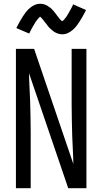

<svg xmlns="http://www.w3.org/2000/svg" viewBox="-20 -993 540 1013"><path d="M64 0V-735H160Q212 -583 263.5 -431.5Q315 -280 367 -128Q367 -138 366.5 -147Q366 -156 366 -165L361 -276Q360 -317 359 -358.5Q358 -400 358 -441V-735H436V0H340L133 -607Q133 -597 133.5 -588Q134 -579 134 -570L139 -459Q140 -418 141 -376.5Q142 -335 142 -294V0ZM308 -812Q303 -812 298 -813Q293 -814 288.5 -815Q284 -816 279.5 -818Q275 -820 270.5 -822.5Q266 -825 262.5 -827.5Q259 -830 255.5 -833Q252 -836 248 -839.5Q244 -843 240.5 -846.5Q237 -850 234 -854Q231 -858 228.5 -861.5Q226 -865 223 -868.5Q220 -872 216.5 -876.5Q213 -881 210 -885Q207 -889 204 -892.5Q201 -896 197.5 -899.5Q194 -903 192 -905Q189 -903 187 -901Q185 -899 181.5 -895Q178 -891 177 -889.5Q176 -888 174 -885.5Q172 -883 170.5 -881Q169 -879 167 -876Q165 -873 163.5 -870Q162 -867 160 -864Q158 -861 156 -857.5Q154 -854 152 -850.5Q150 -847 147.5 -842.5Q145 -838 143 -834Q141 -830 138.5 -825Q136 -820 134 -816L66 -845Q75 -863 83.5 -878Q92 -893 100 -905.5Q108 -918 116 -928.5Q124 -939 136 -949.5Q148 -960 162 -966.5Q176 -973 192 -973Q202 -973 211.5 -970.5Q221 -968 229.5 -963Q238 -958 245.5 -952Q253 -946 259.5 -938.5Q266 -931 271 -924.5Q276 -918 283 -908.5Q290 -899 295.5 -892.5Q301 -886 308 -881Q311 -883 313 -884.5Q315 -886 318.5 -890Q322 -894 323 -895.5Q324 -897 326 -899.5Q328 -902 329.5 -904Q331 -906 333 -909Q335 -912 336.5 -915Q338 -918 340 -921Q342 -924 344 -927.5Q346 -931 348 -935Q350 -939 352.5 -943Q355 -947 357 -951Q359 -955 361.5 -960Q364 -965 366 -970L434 -940Q425 -922 416.5 -907Q408 -892 400 -879.5Q392 -867 384 -856.5Q376 -846 364 -835.5Q352 -825 338 -818.5Q324 -812 308 -812Z"/></svg>

Font: Iosevka SS18
Style: Regular
Weight: 400
Monospace: yes
Designer: Belleve Invis
Foundry: Belleve Invis
Version: Version 25.1.1; ttfautohint (v1.8.4)